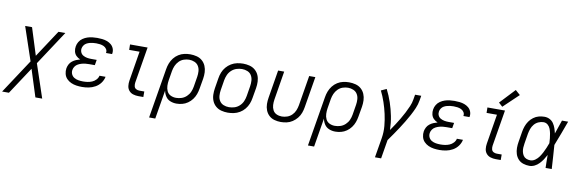

<svg xmlns="http://www.w3.org/2000/svg" viewBox="-81 -1310 6191 2057"><g transform="rotate(10 3014.0 -281.0)"><path d="M-20 205H54L248 -90L342 205H416L294 -159L538 -530H463L269 -235L176 -530H101L224 -166Z M814 8Q850 8 886.5 1Q923 -6 957 -25Q991 -44 1014 -75.5Q1037 -107 1044 -143H978Q973 -119 954.5 -99Q936 -79 912 -69Q888 -59 863.5 -55.5Q839 -52 815 -52Q789 -52 764.5 -56Q740 -60 719 -72Q698 -84 687.5 -106Q677 -128 681 -154Q684 -174 696.5 -192Q709 -210 728.5 -220.5Q748 -231 768 -236.5Q788 -242 808 -244Q828 -246 848 -246H909L919 -305H858Q835 -305 813 -309Q791 -313 771.5 -324Q752 -335 743 -355.5Q734 -376 738 -399Q741 -416 752 -432Q763 -448 779.5 -457Q796 -466 813.5 -470.5Q831 -475 848.5 -477Q866 -479 884 -479Q905 -479 926 -476Q947 -473 965.5 -464.5Q984 -456 996 -438.5Q1008 -421 1005 -400Q1004 -398 1004 -395H1070Q1071 -399 1072 -403Q1076 -431 1066 -456Q1056 -481 1036 -497.5Q1016 -514 991 -523Q966 -532 938.5 -535Q911 -538 884 -538Q858 -538 831.5 -535Q805 -532 779 -523.5Q753 -515 729.5 -499Q706 -483 691.5 -459Q677 -435 673 -409Q668 -381 674.5 -353.5Q681 -326 700 -307.5Q719 -289 744 -279Q722 -273 700.5 -264Q679 -255 660 -240Q641 -225 630 -204Q619 -183 615 -161Q610 -130 617.5 -99.5Q625 -69 645.5 -47.5Q666 -26 693.5 -13.5Q721 -1 752 3.5Q783 8 814 8Z M1426 0H1480V-60H1426Q1406 -60 1389.5 -69.5Q1373 -79 1369 -98.5Q1365 -118 1368 -138L1433 -530H1242L1243 -471H1356L1303 -148Q1298 -118 1301.5 -89Q1305 -60 1323 -38.5Q1341 -17 1368.5 -8.5Q1396 0 1426 0Z M1579 205H1646L1698 -108Q1704 -75 1722.5 -46.5Q1741 -18 1773 -5Q1805 8 1841 8Q1872 8 1903.5 0Q1935 -8 1963 -27.5Q1991 -47 2011 -74Q2031 -101 2042 -131.5Q2053 -162 2058 -193L2077 -303Q2083 -339 2081.5 -375Q2080 -411 2066.5 -443Q2053 -475 2027.5 -497.5Q2002 -520 1967.5 -529Q1933 -538 1897 -538Q1865 -538 1832.5 -531Q1800 -524 1770.5 -505.5Q1741 -487 1719.5 -459.5Q1698 -432 1686 -400.5Q1674 -369 1669 -337ZM1826 -52Q1794 -52 1767 -65Q1740 -78 1727 -105Q1714 -132 1713 -163Q1712 -194 1717 -225L1734 -328Q1739 -357 1751 -385Q1763 -413 1785.5 -436Q1808 -459 1837.5 -469Q1867 -479 1896 -479Q1926 -479 1954 -467Q1982 -455 1997 -430Q2012 -405 2014 -374.5Q2016 -344 2011 -313L1993 -203Q1988 -173 1975.5 -144.5Q1963 -116 1939 -93.5Q1915 -71 1885.5 -61.5Q1856 -52 1826 -52Z M2399 8Q2432 8 2465 1Q2498 -6 2528.5 -24Q2559 -42 2581.5 -69.5Q2604 -97 2616.5 -128.5Q2629 -160 2634 -193L2653 -303Q2659 -339 2657.5 -375.5Q2656 -412 2642.5 -443.5Q2629 -475 2603 -497.5Q2577 -520 2542.5 -529Q2508 -538 2472 -538Q2440 -538 2406.5 -531Q2373 -524 2343 -506Q2313 -488 2290 -461Q2267 -434 2254.5 -402Q2242 -370 2237 -337L2219 -227Q2213 -191 2214 -155Q2215 -119 2228.5 -87Q2242 -55 2268 -32.5Q2294 -10 2328.5 -1Q2363 8 2399 8ZM2401 -52Q2370 -52 2342 -63.5Q2314 -75 2298.5 -100Q2283 -125 2281 -156Q2279 -187 2284 -218L2302 -328Q2307 -357 2319.5 -386Q2332 -415 2356.5 -437.5Q2381 -460 2411 -469.5Q2441 -479 2471 -479Q2501 -479 2529.5 -467.5Q2558 -456 2573 -430.5Q2588 -405 2590 -374.5Q2592 -344 2587 -313L2569 -203Q2564 -173 2551.5 -144Q2539 -115 2514.5 -92.5Q2490 -70 2460 -61Q2430 -52 2401 -52Z M2975 8Q3007 8 3039.5 1Q3072 -6 3101 -25Q3130 -44 3152 -71Q3174 -98 3185.5 -129.5Q3197 -161 3202 -193L3258 -530H3191L3137 -203Q3132 -174 3120.5 -145.5Q3109 -117 3086.5 -94.5Q3064 -72 3034.5 -62Q3005 -52 2977 -52Q2946 -52 2919.5 -64Q2893 -76 2879.5 -101.5Q2866 -127 2864.5 -157Q2863 -187 2868 -218L2919 -530H2853L2803 -227Q2797 -192 2797.5 -156.5Q2798 -121 2810.5 -89Q2823 -57 2847.5 -34Q2872 -11 2906 -1.5Q2940 8 2975 8Z M3307 205H3374L3426 -108Q3432 -75 3450.5 -46.5Q3469 -18 3501 -5Q3533 8 3569 8Q3600 8 3631.5 0Q3663 -8 3691 -27.5Q3719 -47 3739 -74Q3759 -101 3770 -131.5Q3781 -162 3786 -193L3805 -303Q3811 -339 3809.5 -375Q3808 -411 3794.5 -443Q3781 -475 3755.5 -497.5Q3730 -520 3695.5 -529Q3661 -538 3625 -538Q3593 -538 3560.5 -531Q3528 -524 3498.5 -505.5Q3469 -487 3447.5 -459.5Q3426 -432 3414 -400.5Q3402 -369 3397 -337ZM3554 -52Q3522 -52 3495 -65Q3468 -78 3455 -105Q3442 -132 3441 -163Q3440 -194 3445 -225L3462 -328Q3467 -357 3479 -385Q3491 -413 3513.5 -436Q3536 -459 3565.5 -469Q3595 -479 3624 -479Q3654 -479 3682 -467Q3710 -455 3725 -430Q3740 -405 3742 -374.5Q3744 -344 3739 -313L3721 -203Q3716 -173 3703.5 -144.5Q3691 -116 3667 -93.5Q3643 -71 3613.5 -61.5Q3584 -52 3554 -52Z M4036 205H4103L4137 0Q4164 -38 4190.5 -76Q4217 -114 4242 -152.5Q4267 -191 4291 -230.5Q4315 -270 4336.5 -310Q4358 -350 4376 -392Q4394 -434 4401 -477L4410 -530H4343L4334 -477Q4328 -438 4311.5 -400Q4295 -362 4276 -325Q4257 -288 4235.5 -252Q4214 -216 4191 -180.5Q4168 -145 4144 -111Q4142 -187 4127.5 -260.5Q4113 -334 4089.5 -403.5Q4066 -473 4033 -538L3974 -511Q4002 -455 4022.5 -394.5Q4043 -334 4057 -271.5Q4071 -209 4077 -143Q4083 -77 4072 -10Z M4702 8Q4738 8 4774.5 1Q4811 -6 4845 -25Q4879 -44 4902 -75.5Q4925 -107 4932 -143H4866Q4861 -119 4842.5 -99Q4824 -79 4800 -69Q4776 -59 4751.5 -55.5Q4727 -52 4703 -52Q4677 -52 4652.5 -56Q4628 -60 4607 -72Q4586 -84 4575.5 -106Q4565 -128 4569 -154Q4572 -174 4584.5 -192Q4597 -210 4616.5 -220.5Q4636 -231 4656 -236.5Q4676 -242 4696 -244Q4716 -246 4736 -246H4797L4807 -305H4746Q4723 -305 4701 -309Q4679 -313 4659.5 -324Q4640 -335 4631 -355.5Q4622 -376 4626 -399Q4629 -416 4640 -432Q4651 -448 4667.5 -457Q4684 -466 4701.5 -470.5Q4719 -475 4736.5 -477Q4754 -479 4772 -479Q4793 -479 4814 -476Q4835 -473 4853.5 -464.5Q4872 -456 4884 -438.5Q4896 -421 4893 -400Q4892 -398 4892 -395H4958Q4959 -399 4960 -403Q4964 -431 4954 -456Q4944 -481 4924 -497.5Q4904 -514 4879 -523Q4854 -532 4826.5 -535Q4799 -538 4772 -538Q4746 -538 4719.5 -535Q4693 -532 4667 -523.5Q4641 -515 4617.5 -499Q4594 -483 4579.5 -459Q4565 -435 4561 -409Q4556 -381 4562.5 -353.5Q4569 -326 4588 -307.5Q4607 -289 4632 -279Q4610 -273 4588.5 -264Q4567 -255 4548 -240Q4529 -225 4518 -204Q4507 -183 4503 -161Q4498 -130 4505.5 -99.5Q4513 -69 4533.5 -47.5Q4554 -26 4581.5 -13.5Q4609 -1 4640 3.5Q4671 8 4702 8Z M5314 0H5368V-60H5314Q5294 -60 5277.5 -69.5Q5261 -79 5257 -98.5Q5253 -118 5256 -138L5321 -530H5130L5131 -471H5244L5191 -148Q5186 -118 5189.5 -89Q5193 -60 5211 -38.5Q5229 -17 5256.5 -8.5Q5284 0 5314 0ZM5285 -565 5449 -721 5397 -767 5243 -603Z M5680 8Q5709 8 5736.5 -5.5Q5764 -19 5785.5 -41.5Q5807 -64 5823.5 -89Q5840 -114 5854 -141Q5854 -140 5854 -139V-134Q5854 -100 5854.5 -67Q5855 -34 5856 0H5923Q5918 -65 5915 -129.5Q5912 -194 5906 -259Q5933 -326 5958 -394Q5983 -462 6008 -530H5941Q5928 -493 5915.5 -455.5Q5903 -418 5890 -381Q5884 -409 5874.5 -436.5Q5865 -464 5849 -487.5Q5833 -511 5807 -524.5Q5781 -538 5750 -538Q5719 -538 5688.5 -530Q5658 -522 5631 -502Q5604 -482 5585.5 -455Q5567 -428 5556.5 -398Q5546 -368 5541 -337L5523 -227Q5517 -193 5517 -158.5Q5517 -124 5527 -92.5Q5537 -61 5559 -37Q5581 -13 5613.5 -2.5Q5646 8 5680 8ZM5680 -52Q5657 -52 5636.5 -60.5Q5616 -69 5604 -87Q5592 -105 5587 -127Q5582 -149 5583 -172Q5584 -195 5588 -218L5606 -328Q5611 -355 5620.5 -382Q5630 -409 5649 -432Q5668 -455 5695.5 -467Q5723 -479 5750 -479Q5777 -479 5796.5 -462Q5816 -445 5825 -421Q5834 -397 5839 -371.5Q5844 -346 5846.5 -320Q5849 -294 5850 -268Q5840 -241 5829 -214.5Q5818 -188 5804.5 -162Q5791 -136 5774.5 -112Q5758 -88 5733 -70Q5708 -52 5680 -52Z"/></g></svg>

Font: Iosevka Sparkle Light Oblique
Style: Regular
Weight: 300
Italic angle: -9°
Designer: Belleve Invis
Foundry: Belleve Invis
Version: Version 4.5.0; ttfautohint (v1.8.3)